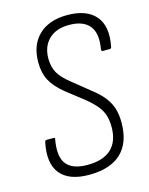

<svg xmlns="http://www.w3.org/2000/svg" viewBox="-104 -730 624 805"><g transform="rotate(-15 207.5 -327.5)"><path d="M183 8Q96 8 58.5 -38Q21 -84 40 -174Q42 -180 48 -180H78Q86 -180 83 -173Q70 -100 96 -67Q122 -34 187 -34Q255 -34 290 -66.5Q325 -99 325 -162Q325 -191 318 -213Q311 -235 294.5 -255Q278 -275 250 -298L172 -359Q132 -392 115 -424.5Q98 -457 98 -503Q98 -578 142.5 -620.5Q187 -663 266 -663Q350 -663 388.5 -618Q427 -573 410 -487Q409 -479 402 -479H371Q366 -479 366 -487Q378 -555 351 -588Q324 -621 263 -621Q206 -621 174.5 -590Q143 -559 143 -507Q143 -471 157.5 -445Q172 -419 209 -390L282 -331Q316 -305 335 -280.5Q354 -256 362 -229.5Q370 -203 370 -169Q370 -82 322.5 -37Q275 8 183 8Z"/></g></svg>

Font: Sofia Sans Condensed Light
Style: Italic
Weight: 300
Italic angle: -9°
Version: Version 4.100